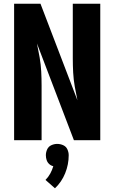

<svg xmlns="http://www.w3.org/2000/svg" viewBox="-20 -755 616 1034"><path d="M56 0H204V-294Q204 -332 202 -370Q200 -408 193.5 -445.5Q187 -483 179 -521L378 0H520V-735H372V-441Q372 -403 374 -365Q376 -327 382.5 -289.5Q389 -252 397 -215L198 -735H56ZM276 259Q312 225 331 178Q350 131 350 81Q350 65 343 49.5Q336 34 320.5 27Q305 20 288 20Q272 20 256.5 27Q241 34 234 49.5Q227 65 227 81Q227 94 231 106.5Q235 119 244.5 128Q254 137 267 140Q261 161 250.5 180Q240 199 225 214Z"/></svg>

Font: Iosevka Sparkle Heavy
Style: Regular
Weight: 900
Designer: Belleve Invis
Foundry: Belleve Invis
Version: Version 4.5.0; ttfautohint (v1.8.3)